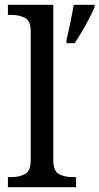

<svg xmlns="http://www.w3.org/2000/svg" viewBox="-20 -780 414 800"><path d="M13 0V-42H26Q60 -42 84 -54.5Q108 -67 108 -114V-650Q108 -694 83.5 -706Q59 -718 26 -718H13V-760H202V-114Q202 -67 226 -54.5Q250 -42 284 -42H297V0ZM257 -613Q265 -646 273 -685Q281 -724 287 -760H374V-750Q365 -729 351 -702Q337 -675 321 -648Q305 -621 291 -600H257Z"/></svg>

Font: Noto Serif Grantha
Style: Regular
Weight: 400
Designer: Monotype Design Team
Foundry: Monotype Imaging Inc.
Version: Version 2.004; ttfautohint (v1.8.4.7-5d5b)